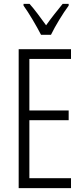

<svg xmlns="http://www.w3.org/2000/svg" viewBox="-20 -967 432 987"><path d="M345 0H76V-714H345V-664H131V-399H333V-349H131V-51H345ZM191 -788Q173 -823 147.5 -866Q122 -909 101 -938V-947H132Q151 -926 173.5 -896Q196 -866 217 -837Q239 -868 258 -892Q277 -916 302 -947H333V-938Q310 -907 284.5 -865Q259 -823 242 -788Z"/></svg>

Font: Noto Sans Hebrew ExtraCondensed Light
Style: Regular
Weight: 300
Width: 2
Designer: Monotype Design Team
Foundry: Monotype Imaging Inc.
Version: Version 2.004; ttfautohint (v1.8.4.7-5d5b)